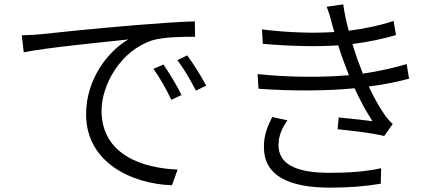

<svg xmlns="http://www.w3.org/2000/svg" viewBox="-20 -815 2040 881"><path d="M80 -653 89 -575C196 -597 459 -622 569 -634C473 -579 375 -449 375 -291C375 -67 588 29 769 35L795 -37C633 -43 446 -106 446 -307C446 -425 532 -582 679 -630C729 -645 817 -647 875 -646L874 -717C808 -715 717 -709 607 -700C423 -685 230 -665 168 -658C149 -656 118 -654 80 -653ZM730 -519 684 -499C714 -458 744 -404 766 -357L813 -379C791 -424 753 -486 730 -519ZM839 -561 794 -539C825 -498 855 -446 879 -399L926 -422C903 -467 863 -528 839 -561Z M1299 -263 1229 -278C1207 -234 1190 -194 1191 -138C1192 -12 1299 46 1495 46C1581 46 1657 40 1727 28L1729 -43C1657 -28 1586 -22 1493 -22C1332 -22 1258 -65 1258 -149C1258 -194 1275 -228 1299 -263ZM1505 -700 1514 -668C1419 -662 1303 -665 1182 -680L1186 -614C1311 -603 1435 -600 1532 -607C1540 -581 1549 -554 1560 -525L1581 -470C1467 -460 1314 -459 1162 -475L1166 -408C1321 -396 1486 -398 1607 -410C1630 -359 1658 -307 1689 -259C1657 -263 1590 -271 1534 -276L1529 -222C1597 -215 1687 -205 1743 -191L1782 -246C1768 -259 1756 -272 1746 -287C1718 -327 1693 -373 1672 -418C1744 -427 1809 -441 1857 -454L1846 -521C1799 -507 1727 -489 1645 -477L1621 -540L1597 -613C1668 -622 1740 -637 1797 -654L1786 -719C1724 -698 1651 -683 1580 -674C1569 -715 1560 -757 1555 -795L1479 -784C1489 -758 1498 -728 1505 -700Z"/></svg>

Font: ChiuKong Gothic MN Normal
Style: Regular
Weight: 350
Designer: Ryoko NISHIZUKA 西塚涼子 (kana, bopomofo & ideographs); Paul D. Hunt (Latin, Greek & Cyrillic); Sandoll Communications 산돌커뮤니
Foundry: Adobe
Version: Version 1.300